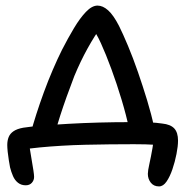

<svg xmlns="http://www.w3.org/2000/svg" viewBox="-20 -522 674 687"><path d="M90 -46Q98 -76 110 -113.5Q122 -151 137 -192Q152 -233 169 -272.5Q186 -312 202 -344Q223 -385 244.5 -421Q266 -457 287.5 -479.5Q309 -502 329 -502Q348 -502 367 -485Q386 -468 406 -429Q420 -401 438 -358Q456 -315 473.5 -264.5Q491 -214 506.5 -163Q522 -112 531 -69L442 -61Q432 -109 415 -165.5Q398 -222 378.5 -275Q359 -328 341 -367.5Q323 -407 309 -421L344 -429Q319 -395 293.5 -349Q268 -303 246 -250Q231 -211 218.5 -176Q206 -141 195.5 -108.5Q185 -76 176 -42ZM549 145Q530 145 519.5 131.5Q509 118 509 100Q509 89 514.5 64.5Q520 40 525.5 8.5Q531 -23 531 -55L578 0Q563 -2 533.5 -4Q504 -6 459 -6Q417 -6 372.5 -5.5Q328 -5 285 -4Q242 -3 200.5 -0.5Q159 2 122.5 5.5Q86 9 56 14L84 -21Q84 -8 87 11.5Q90 31 93.5 51Q97 71 99.5 87.5Q102 104 102 111Q102 123 94 132Q86 141 72 141Q56 141 44.5 132Q33 123 26.5 108Q20 93 16 77Q14 66 11.5 51Q9 36 7.5 21Q6 6 6 -3Q6 -19 11 -31.5Q16 -44 28.5 -52.5Q41 -61 63 -65Q88 -69 130.5 -72.5Q173 -76 225.5 -79Q278 -82 334 -83.5Q390 -85 442 -85Q459 -85 478.5 -85Q498 -85 518.5 -84Q539 -83 560 -80Q590 -77 603.5 -62.5Q617 -48 617 -19Q617 1 611.5 29Q606 57 597 83.5Q588 110 576 127.5Q564 145 549 145Z"/></svg>

Font: Shantell Sans
Style: Regular
Weight: 400
Designer: Stephen Nixon, Anya Danilova, Shantell Martin
Foundry: Arrow Type
Version: Version 1.008;[ac192a2d6]